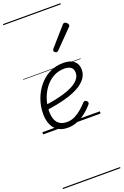

<svg xmlns="http://www.w3.org/2000/svg" viewBox="-268 -1081 1068 1652"><g transform="rotate(-20 266.0 -255.0)"><path d="M221 19Q168 19 132 -3.5Q96 -26 78 -67.5Q60 -109 60 -165Q60 -233 82.5 -296.5Q105 -360 146.5 -410.5Q188 -461 244.5 -490Q301 -519 370 -519Q418 -519 447 -504.5Q476 -490 489.5 -466Q503 -442 503 -412Q503 -365 475.5 -329.5Q448 -294 403 -269Q358 -244 304 -227.5Q250 -211 195.5 -200.5Q141 -190 94 -183L99 -229Q141 -234 188.5 -243Q236 -252 281 -265.5Q326 -279 363.5 -298.5Q401 -318 423 -344.5Q445 -371 445 -405Q445 -438 423.5 -454Q402 -470 364 -470Q307 -470 261.5 -444Q216 -418 183.5 -374.5Q151 -331 133.5 -277Q116 -223 116 -169Q116 -125 128 -94Q140 -63 165.5 -46.5Q191 -30 231 -30Q272 -30 307 -48.5Q342 -67 370.5 -92.5Q399 -118 419 -140Q427 -149 436 -148Q445 -147 452 -140Q459 -134 460.5 -126.5Q462 -119 454 -108Q427 -76 391 -47Q355 -18 312 0.5Q269 19 221 19ZM351 -625Q345 -625 336.5 -632Q328 -639 328 -646Q328 -650 329.5 -654Q331 -658 335 -663L479 -827Q485 -835 489.5 -837.5Q494 -840 499 -840Q506 -840 514 -835Q522 -830 527 -822.5Q532 -815 532 -808Q532 -803 530.5 -799.5Q529 -796 524 -792L369 -634Q359 -625 351 -625ZM0 490H526V500H0ZM0 -20H526V0H0ZM0 -505H526V-500H0ZM0 -1010H526V-1000H0Z"/></g></svg>

Font: Playwrite NZ Guides
Style: Regular
Weight: 400
Designer: Veronika Burian, José Scaglione
Foundry: TypeTogether
Version: Version 1.003